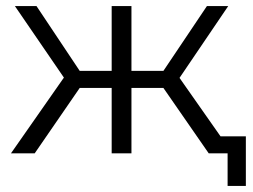

<svg xmlns="http://www.w3.org/2000/svg" viewBox="-20 -504 833 631"><path d="M517 -215H412V0H347V-215H242L94 0H16L190 -249L29 -484H100L242 -271H347V-484H412V-271H517L660 -484H730L570 -248L744 0H666ZM788 -56V107H728V0H666V-56Z"/></svg>

Font: Montserrat Ace
Style: Regular
Weight: 400
Designer: Julieta Ulanovsky
Foundry: Julieta Ulanovsky
Version: Version 1